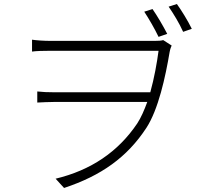

<svg xmlns="http://www.w3.org/2000/svg" viewBox="-20 -873 1040 953"><path d="M817 -840C841 -805 870 -758 889 -715L932 -730C912 -771 881 -821 858 -853ZM810 -705C790 -744 760 -795 737 -828L696 -815C719 -780 748 -730 767 -690ZM235 -670C195 -670 158 -673 139 -676V-617C159 -620 195 -621 235 -621H767C759 -561 746 -487 726 -415H249C217 -415 192 -416 165 -419V-364C192 -365 217 -367 250 -367H711C696 -326 680 -289 661 -260C566 -119 431 -28 256 14L298 60C482 -1 611 -92 707 -239C766 -330 801 -490 822 -615C825 -631 829 -640 832 -647L790 -674C781 -671 767 -670 746 -670Z"/></svg>

Font: Spoqa Han Sans Neo Light
Style: Regular
Weight: 300
Designer: [Spoqa Han Sans Neo] Dong-huui Kim ___ Younghwa Kang ___ Yujin Lee ___ [Noto Sans] Ryoko NISHIZUKA ____ (kana & ideograp
Foundry: Spoqa (http://www.spoqa-han-sans.com)
Version: Version 1.100;hotconv 1.0.109;makeotfexe 2.5.65596